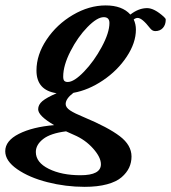

<svg xmlns="http://www.w3.org/2000/svg" viewBox="-93 -478 647 726"><path d="M227.1 228.5Q155.3 228.5 86.4 210.9Q17.6 193.4 -27.8 161.9Q-73.2 130.4 -73.2 93.8Q-73.2 54.2 -21.5 28.1Q30.3 2 111.8 -4.9Q51.3 -40 51.3 -64.9Q51.3 -82 67.1 -95.5Q83 -108.9 121.1 -125.5Q44.9 -136.7 44.9 -211.4Q44.9 -271 83.3 -328.4Q121.6 -385.7 182.6 -421.6Q243.7 -457.5 306.6 -457.5Q369.1 -457.5 399.9 -422.9Q431.2 -447.3 463.4 -447.3Q490.2 -447.3 526.4 -414.6Q533.7 -408.2 533.7 -403.8Q533.7 -384.3 522.9 -372.3Q512.2 -360.4 494.1 -360.4Q482.9 -360.4 474.6 -371.1Q444.3 -410.2 427.7 -410.2Q419.9 -410.2 412.6 -404.3Q420.9 -386.7 420.9 -366.2Q420.9 -315.9 386.2 -263.7Q351.6 -211.4 296.6 -174.3Q241.7 -137.2 184.6 -127Q155.3 -105 155.3 -84.5Q155.3 -71.8 172.1 -60.5Q189 -49.3 223.6 -35.2Q315.9 3.4 360.1 37.1Q404.3 70.8 404.3 113.8Q404.3 136.2 395.3 155.8Q386.2 175.3 366.9 192.1Q347.7 209 311.8 218.8Q275.9 228.5 227.1 228.5ZM163.1 -168Q187 -168 224.9 -207.3Q262.7 -246.6 291.7 -300.5Q320.8 -354.5 320.8 -391.1Q320.8 -413.1 299.3 -413.1Q274.4 -413.1 237.8 -375.7Q201.2 -338.4 173.6 -284.4Q146 -230.5 146 -188.5Q146 -176.8 150.1 -172.4Q154.3 -168 163.1 -168ZM42.5 96.7Q42.5 136.2 91.3 160.4Q140.1 184.6 211.4 184.6Q288.6 184.6 288.6 143.1Q288.6 116.7 259 83.5Q229.5 50.3 187 32.2Q158.7 19.5 156.7 18.6Q98.1 25.9 70.3 47.6Q42.5 69.3 42.5 96.7Z"/></svg>

Font: Elstob 8pt
Style: Bold Italic
Weight: 700
Italic angle: -20°
Designer: Peter S. Baker
Version: Version 1.015